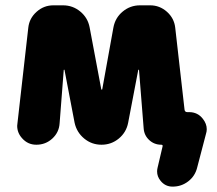

<svg xmlns="http://www.w3.org/2000/svg" viewBox="-20 -567 820 725"><path d="M362.3 -230.5Q362.3 -228.5 364.3 -228.5Q366.2 -228.5 366.2 -230.5L408.2 -462.9Q415 -500 443.4 -523.4Q471.7 -546.9 508.8 -546.9H546.9Q583 -546.9 610.4 -522.5Q637.7 -498 641.6 -462.9L676.8 -153.3Q677.7 -143.6 687.5 -143.6H694.3Q726.6 -143.6 746.1 -118.2Q760.7 -99.6 760.7 -79.1Q760.7 -70.3 757.8 -61.5L724.6 65.4Q716.8 97.7 690.9 117.7Q665 137.7 631.8 137.7Q603.5 137.7 585.9 115.2Q573.2 99.6 573.2 80.1Q573.2 73.2 575.2 65.4L593.8 -13.7Q595.7 -20.5 588.9 -20.5Q562.5 -20.5 543.5 -38.1Q524.4 -55.7 522.5 -82L504.9 -302.7Q504.9 -303.7 503.4 -303.7Q502 -303.7 502 -302.7L463.9 -103.5Q457 -67.4 428.7 -43.9Q400.4 -20.5 363.3 -20.5Q326.2 -20.5 297.9 -43.9Q269.5 -67.4 261.7 -103.5L223.6 -302.7Q223.6 -303.7 222.2 -303.7Q220.7 -303.7 220.7 -302.7L205.1 -101.6Q203.1 -67.4 177.7 -43.9Q152.3 -20.5 117.2 -20.5Q85 -20.5 63.5 -44.9Q44.9 -65.4 44.9 -91.8Q44.9 -96.7 45.9 -101.6L86.9 -462.9Q90.8 -498 118.2 -522.5Q145.5 -546.9 181.6 -546.9H217.8Q254.9 -546.9 283.2 -523.4Q311.5 -500 318.4 -463.9Z"/></svg>

Font: Gen Jyuu GothicX Heavy
Style: Bold
Weight: 900
Designer: [Source Han Sans]
Ryoko NISHIZUKA  (kana & ideographs); Paul D. Hunt (Latin, Greek & Cyrillic); Wenlong ZHANG  (bopomofo
Version: Version 1.002.20150607